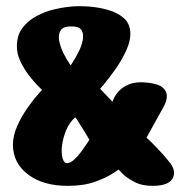

<svg xmlns="http://www.w3.org/2000/svg" viewBox="-20 -605 599 625"><path d="M117 -312Q117 -312 104.5 -324.5Q92 -337 75.5 -358Q59 -379 46.5 -405Q34 -431 35 -458Q36 -493 54.5 -516Q73 -539 99.5 -553Q126 -567 152.5 -573.5Q179 -580 197 -582Q215 -584 215 -584Q240 -586 271.5 -583.5Q303 -581 332.5 -572.5Q362 -564 382 -547Q402 -530 404 -502Q406 -474 391.5 -442Q377 -410 357 -381.5Q337 -353 321.5 -334.5Q306 -316 306 -316L346 -274Q346 -274 350.5 -284.5Q355 -295 367 -308.5Q379 -322 401.5 -331Q424 -340 460 -336Q496 -332 509.5 -320Q523 -308 523 -294Q523 -280 518.5 -270Q514 -260 514 -260L457 -157Q457 -157 469 -145.5Q481 -134 498 -116Q515 -98 531 -78Q555 -49 542 -24.5Q529 0 476 0Q441 0 416 -13.5Q391 -27 378.5 -40Q366 -53 366 -53Q366 -53 346.5 -40Q327 -27 290 -13.5Q253 0 200 0Q121 0 72 -36.5Q23 -73 22 -133Q22 -163 36 -194.5Q50 -226 69 -253Q88 -280 102.5 -296.5Q117 -313 117 -312ZM210 -392Q210 -392 218 -404.5Q226 -417 235.5 -435.5Q245 -454 249 -473Q253 -492 246.5 -505Q240 -518 216 -519Q187 -520 178 -507Q169 -494 172.5 -473.5Q176 -453 187 -431Q198 -409 210 -392ZM225 -223Q206 -207 195.5 -181.5Q185 -156 182 -131.5Q179 -107 183.5 -90.5Q188 -74 198 -74Q209 -74 221.5 -85.5Q234 -97 245 -112Q256 -127 263.5 -138.5Q271 -150 271 -150Q271 -150 264.5 -161Q258 -172 249 -186.5Q240 -201 233 -212Q226 -223 225 -223Z"/></svg>

Font: Nerko One
Style: Regular
Weight: 400
Designer: Nermin Kahrimanovic
Foundry: Nermin Kahrimanovic
Version: Version 1.101